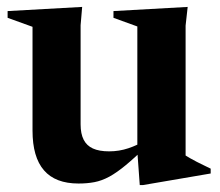

<svg xmlns="http://www.w3.org/2000/svg" viewBox="-20 -520 636 555"><path d="M213 -160.5Q213 -133.5 221.8 -116.2Q230.5 -99 248.5 -90.8Q266.5 -82.5 295.5 -82.5Q324.5 -82.5 351.2 -91.5Q378 -100.5 398 -113.5L406 -99.5Q370 -64.5 343.8 -42.8Q317.5 -21 295.8 -9.2Q274 2.5 253 6.5Q232 10.5 207 10.5Q140 10.5 107 -27.8Q74 -66 74 -142.5V-442.5L2 -468.5V-488L217.5 -500L213 -447ZM384 15 377 -81.5V-443.5L308 -468.5V-488L522.5 -500L516.5 -446V-70.5Q521 -67.5 529.8 -62.5Q538.5 -57.5 549.2 -52Q560 -46.5 570.5 -41.5Q581 -36.5 589 -32.5V-18.5L393 15Z"/></svg>

Font: Newsreader 60pt SemiBold
Style: Regular
Weight: 600
Designer: Hugues Gentile
Foundry: Production Type
Version: Version 1.003